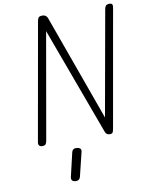

<svg xmlns="http://www.w3.org/2000/svg" viewBox="-123 -1012 1048 1387"><g transform="rotate(-10 401.0 -318.0)"><path d="M124 0Q108 0 101.2 -8.2Q94.5 -16.5 96.5 -31L249.5 -895Q252.5 -912 259.2 -920.2Q266 -928.5 285.5 -928.5Q302.5 -928.5 312 -920.8Q321.5 -913 324.5 -903.5L605 -125L742.5 -895.5Q745 -911.5 752.8 -920Q760.5 -928.5 778.5 -928.5Q795.5 -928.5 799.5 -919.5Q803.5 -910.5 799.5 -891.5L647.5 -31Q645.5 -20 641.2 -10Q637 0 618.5 0Q605 0 597.2 -6.2Q589.5 -12.5 586 -21.5L294.5 -813L158 -34.5Q156 -22 150.2 -11Q144.5 0 124 0ZM313.5 291Q299 289.5 291.5 281Q284 272.5 288 254L328 83.5Q332 66.5 341.8 60.8Q351.5 55 367 56.5Q382 58 390.5 65.8Q399 73.5 395 90.5L353 263Q349 280 338.5 286.2Q328 292.5 313.5 291Z"/></g></svg>

Font: Edu AU VIC WA NT Pre
Style: Regular
Weight: 400
Designer: Tina and Corey Anderson, Eben Sorkin, Mirko Velimirovic
Foundry: Google for Education
Version: Version 1.001